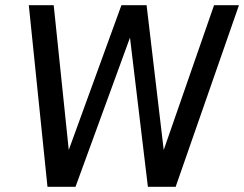

<svg xmlns="http://www.w3.org/2000/svg" viewBox="-20 -720 941 740"><path d="M91 -700H187L245 -142L448 -700H545L611 -142L805 -700H901L657 0H550L481 -575L271 0H163Z"/></svg>

Font: Haskoy Medium
Style: Italic
Weight: 500
Designer: Ertekin Erdin
Foundry: Ertekin Erdin
Version: Version 2.000; ttfautohint (v1.8.4.7-5d5b)